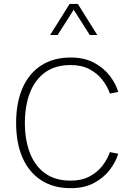

<svg xmlns="http://www.w3.org/2000/svg" viewBox="-20 -958 688 983"><path d="M107.4 -328.6Q107.4 -241.7 133.1 -175Q158.7 -108.4 210.7 -70.8Q262.7 -33.2 341.3 -33.2Q398.4 -33.2 439 -54.9Q479.5 -76.7 505.1 -110.4Q530.8 -144 542.5 -179.2L585.4 -170.9Q573.2 -129.9 542.5 -89.1Q511.7 -48.3 461.9 -21.5Q412.1 5.4 342.3 5.4Q253.4 5.4 190.7 -35.4Q127.9 -76.2 95.2 -150.9Q62.5 -225.6 62.5 -328.6Q62.5 -431.6 95.2 -506.8Q127.9 -582 190.7 -622.8Q253.4 -663.6 342.3 -663.6Q412.1 -663.6 461.9 -636.7Q511.7 -609.9 542.5 -569.3Q573.2 -528.8 585.4 -487.3L542.5 -479Q530.8 -514.2 505.1 -547.9Q479.5 -581.5 439 -603.3Q398.4 -625 341.3 -625Q262.7 -625 210.7 -587.2Q158.7 -549.3 133.1 -482.7Q107.4 -416 107.4 -328.6ZM478 -778.8H439.5L357.4 -908.2L274.9 -778.8H236.8L336.4 -938H378.4Z"/></svg>

Font: Estedad-FD ExtraLight
Style: Regular
Weight: 200
Designer: Amin Abedi
Version: Version 7.3